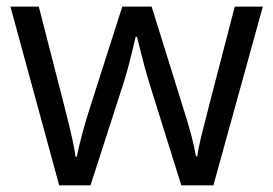

<svg xmlns="http://www.w3.org/2000/svg" viewBox="-20 -555 818 575"><path d="M522.9 0 424.8 -314Q415.5 -342.8 390.1 -444.8H386.2Q366.7 -359.4 352.1 -313L251 0H157.2L11.2 -535.2H96.2Q147.9 -333.5 175 -228Q202.1 -122.6 206.1 -85.9H210Q215.3 -113.8 227.3 -158Q239.3 -202.1 248 -228L346.2 -535.2H434.1L529.8 -228Q557.1 -144 566.9 -86.9H570.8Q572.8 -104.5 581.3 -141.1Q589.8 -177.7 683.1 -535.2H767.1L619.1 0Z"/></svg>

Font: f01333215
Style: Regular
Weight: 400
Foundry: Ascender Corporation
Version: Version 1.10